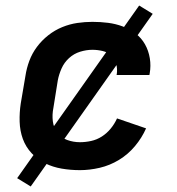

<svg xmlns="http://www.w3.org/2000/svg" viewBox="-20 -607 640 694"><path d="M269 8Q235 8 203 2.5Q171 -3 143.5 -16.5Q116 -30 94.5 -53Q73 -76 62.5 -105Q52 -134 51 -167Q50 -200 55 -233L72 -333Q76 -360 86 -387Q96 -414 113.5 -437.5Q131 -461 154.5 -479.5Q178 -498 205 -509Q232 -520 259.5 -524Q287 -528 314 -528Q343 -528 370.5 -524.5Q398 -521 423.5 -511.5Q449 -502 470 -486Q491 -470 504 -447Q517 -424 521.5 -396.5Q526 -369 521 -341L520 -336H401L402 -338Q405 -358 400 -376Q395 -394 382.5 -406Q370 -418 351.5 -422.5Q333 -427 314 -427Q292 -427 269.5 -420Q247 -413 229.5 -397Q212 -381 202.5 -359.5Q193 -338 189 -317L173 -217Q168 -192 171 -168.5Q174 -145 187.5 -127Q201 -109 223 -101Q245 -93 269 -93Q289 -93 309.5 -97.5Q330 -102 348 -113.5Q366 -125 380 -142Q394 -159 403 -179L508 -143Q493 -109 468 -79Q443 -49 410 -29Q377 -9 340.5 -0.5Q304 8 269 8ZM91 67 42 37 483 -587 532 -557Z"/></svg>

Font: Iosevka Aile
Style: Bold Italic
Weight: 700
Italic angle: -9°
Designer: Belleve Invis
Foundry: Belleve Invis
Version: Version 28.0.1; ttfautohint (v1.8.4)